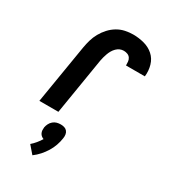

<svg xmlns="http://www.w3.org/2000/svg" viewBox="-192 -622 858 971"><g transform="rotate(30 237.5 -136.0)"><path d="M50 0 107 -345Q111 -368 117.5 -390.5Q124 -413 136 -434.5Q148 -456 165 -474.5Q182 -493 203 -505.5Q224 -518 247.5 -523Q271 -528 294 -528Q327 -528 358.5 -519.5Q390 -511 413 -490.5Q436 -470 445 -438.5Q454 -407 450 -374H340Q340 -385 339 -396Q338 -407 332 -416Q326 -425 315.5 -429Q305 -433 294 -433Q282 -433 271.5 -428.5Q261 -424 252 -415Q243 -406 237 -395.5Q231 -385 227 -374Q223 -363 220 -352Q217 -341 215 -330L161 0ZM157 256 119 212Q132 201 144 186.5Q156 172 165 157Q157 154 151 149Q145 144 141.5 136.5Q138 129 137.5 121Q137 113 138 104Q140 93 145.5 82Q151 71 160.5 63Q170 55 181 52Q192 49 204 49Q215 49 225 52Q235 55 241.5 63Q248 71 249.5 82Q251 93 249 104Q246 125 238.5 146.5Q231 168 219 187.5Q207 207 191.5 224.5Q176 242 157 256Z"/></g></svg>

Font: Iosevka QP
Style: Bold Italic
Weight: 700
Italic angle: -9°
Designer: Belleve Invis
Foundry: Belleve Invis
Version: Version 20.0.0; ttfautohint (v1.8.4)